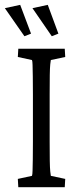

<svg xmlns="http://www.w3.org/2000/svg" viewBox="-24 -775 338 795"><path d="M51.8 0 49.8 -34.2 108.4 -46.9Q110.4 -51.8 110.8 -68.4Q111.3 -85 111.8 -114.7Q112.3 -144.5 112.3 -188.5V-383.8Q112.3 -428.7 111.8 -459Q111.3 -489.3 110.8 -505.9Q110.4 -522.5 108.4 -526.4L49.8 -539.1L51.8 -573.2H244.1L246.1 -539.1L186.5 -526.4Q185.5 -523.4 184.1 -508.8Q182.6 -494.1 182.1 -464.4Q181.6 -434.6 181.6 -383.8V-188.5Q181.6 -139.6 182.1 -109.4Q182.6 -79.1 184.1 -64.9Q185.5 -50.8 186.5 -46.9L246.1 -34.2L244.1 0ZM190.4 -625 110.4 -741.2 173.8 -754.9 217.8 -635.7ZM77.1 -625 -3.9 -741.2 59.6 -754.9 104.5 -635.7Z"/></svg>

Font: Crimson Pro Light
Style: Regular
Weight: 300
Designer: Jacques Le Bailly
Foundry: Baron von Fonthausen
Version: Version 1.003